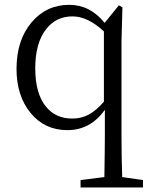

<svg xmlns="http://www.w3.org/2000/svg" viewBox="-20 -536 628 811"><path d="M320.3 255.9V224.6L420.9 211.9Q422.9 90.8 422.9 31.2V-72.3Q362.3 13.7 264.6 13.7Q168.9 13.7 109.4 -58.6Q49.8 -130.9 49.8 -245.1Q49.8 -366.2 113.3 -441.4Q175.8 -515.6 272.5 -515.6Q360.4 -515.6 421.9 -439.5L482.4 -513.7L497.1 -504.9L493.2 -362.3V31.2Q493.2 123 496.1 211.9L584 224.6V255.9ZM285.2 -35.2Q323.2 -35.2 354.5 -51.8Q385.7 -68.4 418.9 -106.4V-403.3Q350.6 -466.8 286.1 -466.8Q217.8 -466.8 175.8 -414.1Q128.9 -355.5 128.9 -247.1Q128.9 -141.6 173.8 -85.9Q214.8 -35.2 285.2 -35.2Z"/></svg>

Font: Bpmf Zihi Box R
Style: R
Weight: 400
Foundry: But Ko
Version: Version 1.320